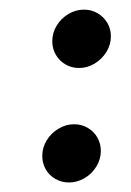

<svg xmlns="http://www.w3.org/2000/svg" viewBox="-20 -458 271 397"><path d="M88.1 -372.6Q88.1 -390 97.2 -405Q106.3 -420 121.5 -429.1Q136.7 -438.1 153.7 -438.1Q168.9 -438.1 181.7 -430.7Q194.4 -423.3 201.9 -410.7Q209.3 -398.1 209.3 -383Q209.3 -365.6 200 -350.6Q190.7 -335.6 175.6 -326.5Q160.4 -317.4 143.3 -317.4Q128.1 -317.4 115.4 -324.8Q102.6 -332.2 95.4 -344.8Q88.1 -357.4 88.1 -372.6ZM67.4 -135.6Q67.4 -153 76.7 -168Q85.9 -183 101.1 -192Q116.3 -201.1 133.3 -201.1Q148.5 -201.1 161.3 -193.7Q174.1 -186.3 181.3 -173.7Q188.5 -161.1 188.5 -145.9Q188.5 -128.9 179.3 -113.7Q170 -98.5 154.8 -89.6Q139.6 -80.7 122.6 -80.7Q107.4 -80.7 94.6 -88Q81.9 -95.2 74.6 -107.8Q67.4 -120.4 67.4 -135.6Z"/></svg>

Font: 26F Galaxy Sans Black
Style: Italic
Weight: 900
Italic angle: -5°
Designer: C₂₉H₂₅N₃O₅
Version: Version 1.200